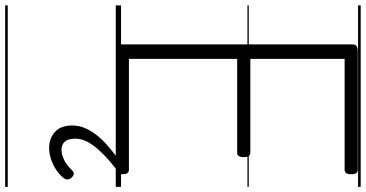

<svg xmlns="http://www.w3.org/2000/svg" viewBox="-350 -620 1390 729"><g transform="rotate(90 344.5 -255.0)"><path d="M176 0Q162 0 155 -5.5Q148 -11 148 -23V-900Q148 -910 155 -914.5Q162 -919 176 -919H624Q632 -919 636.5 -913.5Q641 -908 641 -894Q641 -880 636.5 -874.5Q632 -869 624 -869H203V-511H559Q567 -511 571.5 -505.5Q576 -500 576 -486Q576 -472 571.5 -466.5Q567 -461 559 -461H203V-50H624Q632 -50 636.5 -44.5Q641 -39 641 -25Q641 -11 636.5 -5.5Q632 0 624 0ZM542 253Q505 253 480.5 231Q456 209 456 165Q456 140 466 116.5Q476 93 494 70.5Q512 48 537.5 26.5Q563 5 593 -17H635V-11Q611 6 588 26Q565 46 546.5 67Q528 88 517 109.5Q506 131 506 153Q506 180 517 193Q528 206 549 206Q564 206 584.5 197Q605 188 625 167Q631 160 638 159.5Q645 159 651 165Q659 172 660.5 180Q662 188 657 196Q644 213 624.5 226Q605 239 583 246Q561 253 542 253ZM0 410H689V420H0ZM0 -20H689V0H0ZM0 -505H689V-500H0ZM0 -930H689V-920H0Z"/></g></svg>

Font: Playwrite DE Grund Guides
Style: Regular
Weight: 400
Designer: Veronika Burian, José Scaglione
Foundry: TypeTogether
Version: Version 1.003